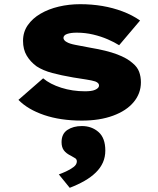

<svg xmlns="http://www.w3.org/2000/svg" viewBox="-20 -566 754 917"><path d="M371 10Q269 10 191 -16.5Q113 -43 68 -89L186 -192Q219 -164 272.5 -147Q326 -130 386 -130Q400 -130 412.5 -131.5Q425 -133 434 -137Q443 -141 448 -146Q453 -151 453 -158Q453 -170 435 -177Q420 -182 390.5 -186.5Q361 -191 330 -196Q272 -206 229 -217.5Q186 -229 155 -249Q125 -271 107.5 -300.5Q90 -330 90 -371Q90 -413 112.5 -445.5Q135 -478 173.5 -500.5Q212 -523 261 -534.5Q310 -546 363 -546Q418 -546 468.5 -537.5Q519 -529 565.5 -511.5Q612 -494 649 -468L549 -350Q527 -364 495 -378Q463 -392 425 -401Q387 -410 347 -410Q332 -410 321 -408.5Q310 -407 301 -404Q292 -401 287.5 -396Q283 -391 283 -385Q283 -380 287 -374.5Q291 -369 299 -365Q312 -357 341 -351.5Q370 -346 412 -338Q490 -325 539 -306.5Q588 -288 614 -264Q636 -246 644.5 -223Q653 -200 653 -173Q653 -120 618.5 -78.5Q584 -37 520 -13.5Q456 10 371 10ZM313 331 261 267Q275 262 295 253Q315 244 331 232Q347 220 347 205Q347 195 339.5 190Q332 185 319 178Q296 167 285 152Q274 137 274 113Q274 73 302 54.5Q330 36 371 36Q418 36 450.5 64.5Q483 93 483 153Q483 184 471.5 210Q460 236 437.5 258Q415 280 383.5 298Q352 316 313 331Z"/></svg>

Font: Lexend Giga Black
Style: Regular
Weight: 900
Designer: Bonnie Shaver-Troup, Thomas Jockin
Foundry: Lexend
Version: Version 1.007